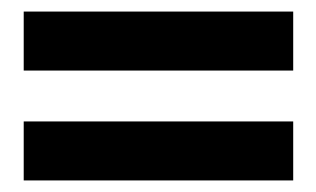

<svg xmlns="http://www.w3.org/2000/svg" viewBox="-20 -450 547 332"><path d="M487 -138V-240H21V-138ZM487 -328V-430H21V-328Z"/></svg>

Font: Charger Pro
Style: Blk
Weight: 900
Designer: Jasper
Foundry: Cannot Into Space Fonts
Version: Version 1.09